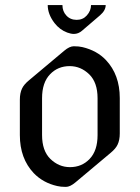

<svg xmlns="http://www.w3.org/2000/svg" viewBox="-20 -730 553 760"><path d="M168.9 -710H227.1Q227.1 -685.1 242.7 -668.5Q258.3 -651.4 283.7 -651.4Q308.1 -651.4 323.7 -668.9Q340.3 -687.5 340.3 -710H398.4Q398.4 -689 376.5 -669.9L304.7 -608.4Q290 -595.7 272.5 -595.7Q260.7 -595.7 246.1 -601.1Q216.3 -612.3 195.8 -638.7Q168.9 -673.8 168.9 -710ZM240.7 9.8Q220.2 9.8 206.1 6.3Q150.4 -6.3 113.3 -44.9Q58.6 -103 58.6 -195.3V-335.4Q58.6 -361.8 67.4 -379.9Q74.7 -395.5 94.7 -412.1L234.4 -529.3Q255.4 -546.9 272 -546.9Q292.5 -546.9 306.6 -543.5Q363.8 -529.8 399.4 -492.2Q454.1 -434.1 454.1 -341.8V-201.7Q454.1 -175.3 445.3 -157.2Q438 -141.6 418 -125L278.3 -7.8Q257.3 9.8 240.7 9.8ZM256.8 -68.4Q303.7 -68.4 334.5 -100.6Q366.2 -133.3 366.2 -195.3V-341.3Q366.2 -403.3 333.5 -435.5Q299.8 -468.3 255.9 -468.3Q209 -468.3 178.2 -436Q146.5 -403.3 146.5 -341.3V-195.3Q146.5 -133.3 179.2 -101.1Q212.9 -68.4 256.8 -68.4Z"/></svg>

Font: Gothica
Style: Book
Weight: 400
Designer: Wojciech Kalinowski "wmk69" (wmk69@o2.pl)
Foundry: Wojciech Kalinowski "wmk69" (wmk69@o2.pl)
Version: Version 2.1.0; 2021-05-14